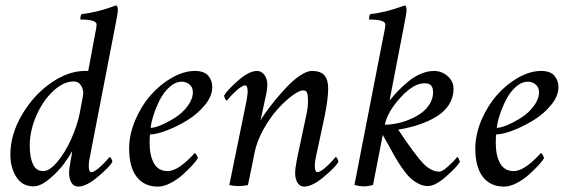

<svg xmlns="http://www.w3.org/2000/svg" viewBox="-20 -689 2122 715"><path d="M289.1 -333Q292.5 -351.6 283 -368.7Q273.4 -385.7 254.9 -385.7Q216.3 -385.7 177.7 -349.6Q139.2 -313.5 115 -257.6Q90.8 -201.7 90.8 -146.5Q90.8 -103 102.8 -77.4Q114.7 -51.8 140.6 -51.8Q164.6 -51.8 193.6 -86.4Q222.7 -121.1 245.4 -171.6Q268.1 -222.2 277.3 -269.5ZM331.1 -545.9Q332 -551.8 334.5 -563.7Q336.9 -575.7 338.4 -584.2Q339.8 -592.8 339.8 -597.7Q339.8 -616.2 280.3 -616.2Q278.3 -619.1 279.8 -626.5Q281.2 -633.8 284.2 -636.7Q337.9 -641.6 413.1 -668.9Q418.9 -665.5 418.9 -650.4Q418.9 -640.6 406.2 -577.1L314.5 -103.5Q310.5 -87.9 310.5 -71.3Q310.5 -47.9 320.3 -47.9Q325.2 -47.9 332.3 -52Q339.4 -56.2 346.4 -62Q353.5 -67.9 361.1 -75.2Q368.7 -82.5 374 -88.4Q379.4 -94.2 383.8 -99.6L388.7 -104.5Q391.1 -104.5 394.8 -97.4Q398.4 -90.3 398.4 -85.9Q386.2 -65.4 343.5 -29.8Q300.8 5.9 270.5 5.9Q255.4 5.9 246.3 -8.3Q237.3 -22.5 237.3 -44.9Q237.3 -61 244.1 -96.7Q246.1 -105 249 -127Q239.3 -107.9 218.5 -79.6Q197.8 -51.3 164.6 -23.2Q131.3 4.9 104.5 4.9Q62.5 4.9 40.5 -30.3Q18.6 -65.4 18.6 -113.3Q18.6 -187.5 61.3 -260.7Q104 -334 168.7 -379.4Q233.4 -424.8 295.9 -424.8H298.3H301.3H304.2H308.6Z M706.1 -424.8Q740.2 -424.8 755.4 -407.2Q770.5 -389.6 770.5 -364.3Q770.5 -331.1 742.9 -297.6Q715.3 -264.2 677.2 -241Q639.2 -217.8 600.8 -203.1Q562.5 -188.5 539.1 -188.5Q537.1 -182.6 537.1 -157.2Q537.1 -109.4 553.5 -80.6Q569.8 -51.8 604.5 -51.8Q612.3 -51.8 621.3 -54.7Q630.4 -57.6 638.4 -62Q646.5 -66.4 655 -72.5Q663.6 -78.6 670.2 -84.5Q676.8 -90.3 683.3 -96.7Q689.9 -103 694.1 -107.4Q698.2 -111.8 701.7 -115.2L705.1 -119.1Q707.5 -119.1 712.2 -111.6Q716.8 -104 716.8 -99.6Q710.9 -89.8 696.3 -73.7Q681.6 -57.6 661.1 -39.1Q640.6 -20.5 615.2 -7.3Q589.8 5.9 568.4 5.9Q516.6 5.9 488.8 -30.8Q460.9 -67.4 460.9 -135.7Q460.9 -188 483.6 -241.5Q506.3 -294.9 541.3 -334.7Q576.2 -374.5 620.4 -399.7Q664.6 -424.8 706.1 -424.8ZM541 -212.9Q556.2 -212.9 581.8 -223.9Q607.4 -234.9 633.8 -252Q660.2 -269 679.2 -294.7Q698.2 -320.3 698.2 -345.7Q698.2 -364.3 685.5 -374.5Q672.9 -384.8 657.2 -384.8Q633.3 -384.8 611.6 -365.2Q589.8 -345.7 575.4 -317.4Q561 -289.1 552 -261.2Q543 -233.4 541 -212.9Z M967.8 -322.3 950.2 -240.2Q954.6 -249 968.5 -268.8Q982.4 -288.6 1004.4 -315.7Q1026.4 -342.8 1049.6 -366.9Q1072.8 -391.1 1097.9 -408Q1123 -424.8 1141.6 -424.8Q1173.8 -424.8 1188 -408.4Q1202.1 -392.1 1202.1 -360.4Q1202.1 -320.3 1188.5 -253.9L1156.2 -103.5Q1152.3 -84 1152.3 -72.3Q1152.3 -47.9 1162.1 -47.9Q1167 -47.9 1174.1 -52Q1181.2 -56.2 1188.2 -62Q1195.3 -67.9 1202.9 -75.2Q1210.4 -82.5 1215.8 -88.4Q1221.2 -94.2 1225.6 -99.6L1230.5 -104.5Q1232.9 -104.5 1236.6 -97.4Q1240.2 -90.3 1240.2 -85.9Q1228 -65.4 1185.3 -29.8Q1142.6 5.9 1112.3 5.9Q1097.2 5.9 1088.1 -8.3Q1079.1 -22.5 1079.1 -44.9Q1079.1 -61 1085.9 -96.7L1120.1 -257.8Q1127 -288.6 1127 -310.5Q1127 -333 1123.8 -342.8Q1120.6 -352.5 1108.4 -352.5Q1094.7 -352.5 1068.1 -332.8Q1041.5 -313 1013.4 -282Q985.4 -251 960.7 -206.5Q936 -162.1 927.7 -119.1Q924.3 -99.6 903.3 0Q887.7 3.9 868.2 3.9Q849.6 3.9 834 0L898.4 -315.4Q902.3 -338.9 902.3 -346.7Q902.3 -371.1 892.6 -371.1Q887.7 -371.1 880.6 -366.9Q873.5 -362.8 866.5 -356.9Q859.4 -351.1 851.8 -343.8Q844.2 -336.4 838.9 -330.6Q833.5 -324.7 829.1 -319.3L824.2 -314.5Q821.8 -314.5 818.1 -321.5Q814.5 -328.6 814.5 -333Q827.1 -354.5 867.4 -389.6Q907.7 -424.8 937.5 -424.8Q953.1 -424.8 964.4 -410.2Q975.6 -395.5 975.6 -374Q975.6 -355 967.8 -322.3Z M1595.7 -424.8Q1625 -424.8 1647 -405.5Q1668.9 -386.2 1668.9 -358.4Q1668.9 -326.2 1652.3 -299.8Q1635.7 -273.4 1606.2 -255.4Q1576.7 -237.3 1541.3 -225.3Q1505.9 -213.4 1462.9 -206.1Q1527.3 -109.9 1556.6 -79.8Q1585.9 -49.8 1616.2 -49.8Q1627 -49.8 1648.9 -69.6Q1670.9 -89.4 1682.6 -104.5Q1684.6 -104.5 1688.5 -97.2Q1692.4 -89.8 1692.4 -85.9Q1682.1 -67.9 1641.6 -32Q1601.1 3.9 1573.2 3.9Q1554.7 3.9 1536.6 -5.9Q1518.6 -15.6 1504.9 -29.3Q1491.2 -43 1475.8 -65.4Q1460.4 -87.9 1450.7 -105.5Q1440.9 -123 1426.8 -148.7Q1412.6 -174.3 1405.3 -186.5L1369.1 0Q1351.1 4.9 1335 4.9Q1319.3 4.9 1299.8 0L1406.2 -545.9Q1415 -585.4 1415 -597.7Q1415 -616.2 1355.5 -616.2Q1353.5 -619.1 1355 -626.5Q1356.4 -633.8 1359.4 -636.7Q1413.1 -641.6 1488.3 -668.9Q1494.1 -665.5 1494.1 -650.4Q1494.1 -640.6 1481.4 -577.1L1430.7 -314.5L1441.4 -327.1Q1451.7 -339.8 1467 -355.2Q1482.4 -370.6 1502.2 -387Q1522 -403.3 1547.1 -414.1Q1572.3 -424.8 1595.7 -424.8ZM1560.5 -378.9Q1520 -378.9 1471.2 -325.4Q1422.4 -272 1413.1 -224.6Q1433.6 -224.6 1457 -229.2Q1480.5 -233.9 1504.6 -243.9Q1528.8 -253.9 1548.3 -267.8Q1567.9 -281.7 1580.3 -302Q1592.8 -322.3 1592.8 -345.7Q1592.8 -361.3 1585.9 -370.1Q1579.1 -378.9 1560.5 -378.9Z M1995.1 -424.8Q2029.3 -424.8 2044.4 -407.2Q2059.6 -389.6 2059.6 -364.3Q2059.6 -331.1 2032 -297.6Q2004.4 -264.2 1966.3 -241Q1928.2 -217.8 1889.9 -203.1Q1851.6 -188.5 1828.1 -188.5Q1826.2 -182.6 1826.2 -157.2Q1826.2 -109.4 1842.5 -80.6Q1858.9 -51.8 1893.6 -51.8Q1901.4 -51.8 1910.4 -54.7Q1919.4 -57.6 1927.5 -62Q1935.5 -66.4 1944.1 -72.5Q1952.6 -78.6 1959.2 -84.5Q1965.8 -90.3 1972.4 -96.7Q1979 -103 1983.2 -107.4Q1987.3 -111.8 1990.7 -115.2L1994.1 -119.1Q1996.6 -119.1 2001.2 -111.6Q2005.9 -104 2005.9 -99.6Q2000 -89.8 1985.4 -73.7Q1970.7 -57.6 1950.2 -39.1Q1929.7 -20.5 1904.3 -7.3Q1878.9 5.9 1857.4 5.9Q1805.7 5.9 1777.8 -30.8Q1750 -67.4 1750 -135.7Q1750 -188 1772.7 -241.5Q1795.4 -294.9 1830.3 -334.7Q1865.2 -374.5 1909.4 -399.7Q1953.6 -424.8 1995.1 -424.8ZM1830.1 -212.9Q1845.2 -212.9 1870.8 -223.9Q1896.5 -234.9 1922.9 -252Q1949.2 -269 1968.3 -294.7Q1987.3 -320.3 1987.3 -345.7Q1987.3 -364.3 1974.6 -374.5Q1961.9 -384.8 1946.3 -384.8Q1922.4 -384.8 1900.6 -365.2Q1878.9 -345.7 1864.5 -317.4Q1850.1 -289.1 1841.1 -261.2Q1832 -233.4 1830.1 -212.9Z"/></svg>

Font: Crimson
Style: Italic
Weight: 400
Italic angle: -11°
Version: Version 0.8